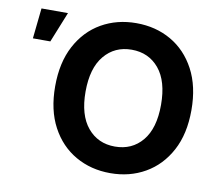

<svg xmlns="http://www.w3.org/2000/svg" viewBox="-81 -834 1082 942"><g transform="rotate(10 460.0 -363.5)"><path d="M524.9 9.8Q428.7 9.8 351.8 -34.2Q274.9 -78.1 230.2 -161.6Q185.5 -245.1 185.5 -363.3Q185.5 -481.9 230.2 -565.7Q274.9 -649.4 351.8 -693.4Q428.7 -737.3 524.9 -737.3Q621.6 -737.3 698.2 -693.4Q774.9 -649.4 819.6 -565.7Q864.3 -481.9 864.3 -363.3Q864.3 -244.6 819.6 -161.4Q774.9 -78.1 698.2 -34.2Q621.6 9.8 524.9 9.8ZM524.9 -122.6Q609.9 -122.6 661.4 -184.3Q712.9 -246.1 712.9 -363.3Q712.9 -481 661.4 -543Q609.9 -605 524.9 -605Q440.4 -605 388.7 -542.7Q336.9 -480.5 336.9 -363.3Q336.9 -246.6 388.7 -184.6Q440.4 -122.6 524.9 -122.6ZM37.1 -575.7 53.2 -727.5H185.1L124 -575.7Z"/></g></svg>

Font: Inter-Bold
Style: Bold
Weight: 700
Designer: Rasmus Andersson
Foundry: rsms
Version: Version 4.000;git-a52131595